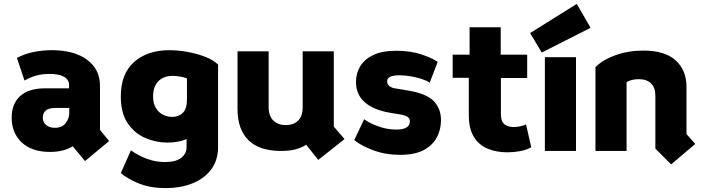

<svg xmlns="http://www.w3.org/2000/svg" viewBox="-20 -776 3614 987"><path d="M417 52 354 -24Q307 5 237 5Q144 5 92 -43.5Q40 -92 40 -171Q40 -243 84 -282.5Q128 -322 212 -322H335V-338Q335 -367 309 -381.5Q283 -396 235 -396Q198 -396 166.5 -387.5Q135 -379 106 -362L67 -478Q105 -499 152 -508.5Q199 -518 246 -518Q362 -518 428 -468.5Q494 -419 494 -336V-108L541 -51ZM262 -119Q300 -119 318 -143.5Q336 -168 336 -193V-221H262Q231 -221 215.5 -208Q200 -195 200 -172Q200 -147 217.5 -133Q235 -119 262 -119Z M832 191Q753 191 695 167.5Q637 144 601 114L653 -3Q693 25 737 41Q781 57 828 57Q884 57 911.5 35.5Q939 14 939 -19V-61Q919 -52 893.5 -47.5Q868 -43 841 -43Q781 -43 726 -67Q671 -91 636 -143Q601 -195 601 -280Q601 -397 669.5 -457.5Q738 -518 851 -518Q895 -518 944.5 -509Q994 -500 1036 -483.5Q1078 -467 1101 -444V-21Q1101 49 1064.5 96.5Q1028 144 967 167.5Q906 191 832 191ZM866 -175Q898 -175 919.5 -195.5Q941 -216 941 -264V-373Q929 -378 908 -382Q887 -386 868 -386Q820 -386 793.5 -358Q767 -330 767 -281Q767 -243 782 -219.5Q797 -196 819.5 -185.5Q842 -175 866 -175Z M1616 46 1554 -32Q1531 -17 1500 -8.5Q1469 0 1425 0Q1313 0 1257 -55.5Q1201 -111 1201 -216V-512H1361V-225Q1361 -180 1385 -156.5Q1409 -133 1449 -133Q1490 -133 1513 -156.5Q1536 -180 1536 -225V-512H1696V-125L1751 -61Z M2037 20Q1961 20 1897.5 -4Q1834 -28 1801 -56L1852 -163Q1877 -144 1923 -127Q1969 -110 2017 -110Q2053 -110 2070 -121Q2087 -132 2087 -151Q2087 -168 2074 -176Q2061 -184 2035 -188L1987 -196Q1902 -210 1856 -249.5Q1810 -289 1810 -356Q1810 -399 1831.5 -435Q1853 -471 1898.5 -493Q1944 -515 2017 -515Q2089 -515 2145.5 -496.5Q2202 -478 2230 -458L2189 -351Q2173 -362 2146.5 -370.5Q2120 -379 2090 -384Q2060 -389 2033 -389Q1970 -389 1970 -358Q1970 -343 1982 -333.5Q1994 -324 2009 -322L2070 -312Q2171 -296 2209 -257Q2247 -218 2247 -158Q2247 -111 2226 -70.5Q2205 -30 2159 -5Q2113 20 2037 20Z M2589 7Q2531 7 2486 -12Q2441 -31 2415.5 -73Q2390 -115 2390 -184V-376H2307V-495H2394V-636H2554V-495H2690V-375H2555V-189Q2555 -151 2573.5 -137Q2592 -123 2618 -123Q2634 -123 2653.5 -126.5Q2673 -130 2684 -137L2711 -19Q2686 -5 2653.5 1Q2621 7 2589 7Z M2781 0V-482H2941V0ZM2765 -506 2705 -606 2945 -756 3016 -633Z M3430 69 3349 -12V-284Q3349 -325 3327 -347Q3305 -369 3263 -369Q3245 -369 3229 -365Q3213 -361 3201 -354V0H3041V-431Q3079 -469 3144.5 -492.5Q3210 -516 3287 -516Q3398 -516 3453.5 -465.5Q3509 -415 3509 -329V-87L3554 -36Z"/></svg>

Font: Braah One
Style: Regular
Weight: 400
Designer: Ashish Kumar
Foundry: Ashish Kumar
Version: Version 1.001; ttfautohint (v1.8.4.7-5d5b);gftools[0.9.29]